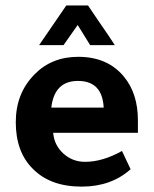

<svg xmlns="http://www.w3.org/2000/svg" viewBox="-20 -675 566 707"><path d="M487.8 -186H175.8Q179.7 -140.1 213.4 -109.6Q247.1 -79.1 293 -79.1Q357.9 -79.1 429.2 -119.1L460.9 -51.8Q389.2 12.2 280.8 12.2Q164.6 12.2 100.1 -54.2Q38.1 -116.2 38.1 -225.1Q38.1 -332 107.9 -401.9Q170.9 -465.8 268.1 -465.8Q376 -465.8 436 -393.1Q487.8 -331.1 487.8 -231.9ZM168.9 -278.8H361.8Q356.9 -377 267.1 -377Q180.2 -377 168.9 -278.8ZM224.1 -654.8H304.2Q321.3 -629.9 341.8 -599.1Q384.8 -537.1 402.8 -508.8H312L266.1 -583L213.9 -508.8H124Z"/></svg>

Font: Tajawal
Style: Bold
Weight: 700
Designer: Boutros Fonts
Foundry: Created by Boutros International 2017
Version: Version 1.700